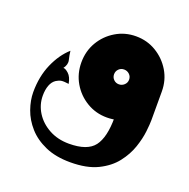

<svg xmlns="http://www.w3.org/2000/svg" viewBox="-104 -441 745 756"><g transform="rotate(20 268.0 -62.5)"><path d="M267 215Q206 215 161.9 195.5Q117.7 176 89.9 144.5Q62 113 49 76Q36 39 36 5Q36 -61 59 -113.5Q82 -166 118 -198Q120 -179 124.5 -161.5Q129 -144 115 -125Q123 -126 137 -113.5Q151 -101 156 -73Q135 -76 125 -74.5Q115 -73 104 -66Q90 -57 83 -38.5Q76 -20 76 5Q76 43 96.5 75.5Q117 108 153.5 128Q190 148 237 148Q314 148 342.5 110.5Q371 73 371 -10V-78L511 -170V-50Q511 -34 507.5 -2.5Q504 29 491.5 66Q479 103 452.5 137Q426 171 381 193Q336 215 267 215ZM342 0Q295.7 0 257.4 -23Q219 -46 196.5 -84.5Q174 -123 174 -170Q174 -217.3 196.5 -255.7Q219 -294 257.4 -317Q295.7 -340 342 -340Q388.7 -340 426.8 -317Q465 -294 488 -255.7Q511 -217.3 511 -170Q511 -123 488 -84.5Q465 -46 426.8 -23Q388.7 0 342 0ZM342 -139Q355 -139 364.5 -148Q374 -157 374 -170Q374 -183 364.7 -192Q355.4 -201 342 -201Q329 -201 320 -192Q311 -183 311 -170Q311 -157 320 -148Q329 -139 342 -139Z"/></g></svg>

Font: Reem Kufi
Style: Regular
Weight: 400
Designer: Khaled Hosny
Version: Version 1.6